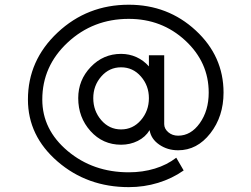

<svg xmlns="http://www.w3.org/2000/svg" viewBox="-20 -726 1059 809"><path d="M373 -312.5Q373 -258.8 406.7 -219.7Q440.4 -180.7 490.2 -180.7Q540 -180.7 573.7 -219.7Q607.4 -258.8 607.4 -312.5Q607.4 -365.2 573.7 -403.8Q540 -442.4 490.2 -442.4Q440.4 -442.4 406.7 -403.8Q373 -365.2 373 -312.5ZM309.6 -312.5Q309.6 -388.7 362.3 -443.8Q415 -499 490.2 -499Q524.4 -499 554.7 -485.4Q585 -471.7 607.4 -446.3V-493.2H671.9V-203.1Q671.9 -183.6 689 -168.9Q706.1 -154.3 730.5 -154.3Q784.2 -154.3 821.8 -207Q859.4 -259.8 859.4 -335.9Q859.4 -463.9 760.7 -555.2Q662.1 -646.5 522.5 -646.5Q372.1 -646.5 265.1 -546.9Q158.2 -447.3 158.2 -306.6Q158.2 -179.7 265.1 -89.8Q372.1 0 522.5 0Q581.1 0 632.3 -15.6Q683.6 -31.2 722.7 -61.5L753.9 -7.8Q705.1 26.4 646 44.4Q586.9 62.5 522.5 62.5Q347.7 62.5 222.7 -45.4Q97.7 -153.3 97.7 -306.6Q97.7 -471.7 222.7 -588.9Q347.7 -706.1 522.5 -706.1Q687.5 -706.1 804.7 -597.7Q921.9 -489.3 921.9 -335.9Q921.9 -235.4 866.2 -164.1Q810.5 -92.8 730.5 -92.8Q685.5 -92.8 650.9 -116.7Q616.2 -140.6 610.4 -177.7Q592.8 -148.4 560.5 -132.3Q528.3 -116.2 490.2 -116.2Q413.1 -116.2 361.3 -173.8Q309.6 -231.4 309.6 -312.5Z"/></svg>

Font: Lohit Marathi
Style: Regular
Weight: 400
Version: 2.94.2